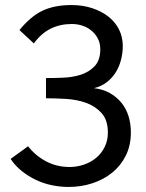

<svg xmlns="http://www.w3.org/2000/svg" viewBox="-20 -735 579 760"><path d="M57 -616Q102 -671 149 -693Q196 -715 263 -715Q308 -715 345.5 -702.5Q383 -690 410 -668.5Q437 -647 451.5 -617.5Q466 -588 466 -553Q466 -525 459 -498Q452 -471 438 -448.5Q424 -426 402.5 -409.5Q381 -393 352 -386Q387 -382 414 -367Q441 -352 460 -329Q479 -306 488.5 -276Q498 -246 498 -211Q498 -159 478 -119Q458 -79 424 -51.5Q390 -24 345.5 -9.5Q301 5 252 5Q218 5 184.5 -2Q151 -9 121 -23.5Q91 -38 65.5 -58.5Q40 -79 22 -106L91 -156Q120 -119 162 -96.5Q204 -74 256 -74Q285 -74 312.5 -83.5Q340 -93 361 -110.5Q382 -128 394.5 -153.5Q407 -179 407 -210Q407 -260 382 -287.5Q357 -315 320.5 -328Q284 -341 241 -343.5Q198 -346 162 -346V-426Q193 -426 230.5 -427.5Q268 -429 300.5 -439.5Q333 -450 355 -473.5Q377 -497 377 -540Q377 -563 368 -581Q359 -599 343.5 -612.5Q328 -626 307.5 -633Q287 -640 264 -640Q218 -640 180.5 -621.5Q143 -603 114 -563Z"/></svg>

Font: IngvarSans
Style: Regular
Weight: 500
Version: Version 3.000